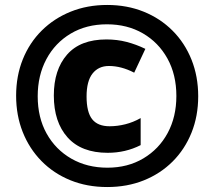

<svg xmlns="http://www.w3.org/2000/svg" viewBox="-20 -810 864 774"><path d="M412 -56Q331 -56 263.5 -83.5Q196 -111 147 -161Q98 -211 71.5 -278Q45 -345 45 -424Q45 -504 72 -571Q99 -638 148.5 -687Q198 -736 265 -763Q332 -790 412 -790Q492 -790 559 -763Q626 -736 675.5 -686.5Q725 -637 752 -569.5Q779 -502 779 -422Q779 -342 752 -275Q725 -208 676 -159Q627 -110 560 -83Q493 -56 412 -56ZM413 -134Q495 -134 558 -171.5Q621 -209 656 -274Q691 -339 691 -423Q691 -509 655 -574Q619 -639 556 -675.5Q493 -712 411 -712Q328 -712 265 -674.5Q202 -637 167 -571.5Q132 -506 132 -422Q132 -336 168 -271.5Q204 -207 267.5 -170.5Q331 -134 413 -134ZM414 -194Q308 -194 252.5 -256Q197 -318 197 -425Q197 -529 250.5 -590Q304 -651 409 -651Q452 -651 490.5 -641Q529 -631 566 -613L521 -517Q469 -544 419 -544Q377 -544 353 -513.5Q329 -483 329 -421Q329 -358 351.5 -329.5Q374 -301 422 -301Q453 -301 485 -309Q517 -317 547 -334V-225Q486 -194 414 -194Z"/></svg>

Font: Noto Sans Malayalam UI SemiCondensed Black
Style: Regular
Weight: 900
Width: 4
Designer: Jelle Bosma - Monotype Design Team
Foundry: Monotype Imaging Inc.
Version: Version 2.104; ttfautohint (v1.8.4.7-5d5b)